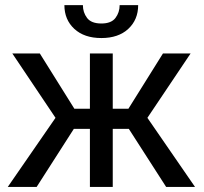

<svg xmlns="http://www.w3.org/2000/svg" viewBox="-20 -740 806 760"><path d="M229 -230 28.8 -528.3H137.7L274.4 -309.6H379.9L366.7 -230ZM278.3 -239.3 125 0H10.7L221.2 -304.7ZM426.3 -528.3V0H335.9V-528.3ZM734.4 -528.3 534.2 -230H396.5L382.3 -309.6H488.3L625 -528.3ZM637.7 0 483.9 -239.3 542 -304.7 752 0ZM453.6 -719.7H526.9Q526.9 -662.1 487.8 -625.7Q448.7 -589.4 381.3 -589.4Q313.5 -589.4 274.2 -625.7Q234.9 -662.1 234.9 -719.7H308.1Q308.1 -690.9 324.7 -668.9Q341.3 -647 381.3 -647Q420.4 -647 437 -668.9Q453.6 -690.9 453.6 -719.7Z"/></svg>

Font: RobotoDEMO
Style: Regular
Weight: 400
Designer: Christian Robertson
Foundry: Google
Version: Version 2.136